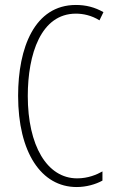

<svg xmlns="http://www.w3.org/2000/svg" viewBox="-20 -744 461 774"><path d="M286 -689C315 -689 349 -682 381 -662L397 -695C362 -715 326 -724 286 -724C119 -724 53 -551 53 -358C53 -130 146 10 289 10C328 10 366 -1 393 -16V-53C370 -40 335 -25 291 -25C169 -25 92 -158 92 -357C92 -526 145 -689 286 -689Z"/></svg>

Font: Noto Sans Armenian ExtraCondensed ExtraLight
Style: Regular
Weight: 200
Width: 2
Designer: Monotype Design Team
Foundry: Monotype Imaging Inc.
Version: Version 2.008